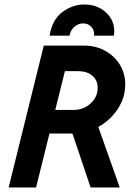

<svg xmlns="http://www.w3.org/2000/svg" viewBox="-20 -826 596 846"><path d="M18.1 0 172.9 -625H350.7Q402.1 -625 443.1 -602.4Q484 -579.9 508 -541Q531.9 -502.1 531.9 -453.5Q531.9 -395.8 498.6 -345.5Q465.3 -295.1 413.2 -266.7L507.6 0H379.2L299.3 -237.5H197.9L138.9 0ZM223.6 -341.7H304.2Q347.9 -341.7 379.2 -370.1Q410.4 -398.6 410.4 -438.9Q410.4 -472.2 386.8 -492.4Q363.2 -512.5 324.3 -512.5H266ZM198.6 -668.8Q209.7 -738.9 254.5 -772.6Q299.3 -806.2 352.1 -806.2Q392.4 -806.2 423.6 -788.5Q454.9 -770.8 471.2 -739.9Q487.5 -709 481.9 -668.8H394.4Q397.2 -691 383 -706.9Q368.7 -722.9 346.5 -722.9Q326.4 -722.9 309 -709Q291.7 -695.1 286.1 -668.8Z"/></svg>

Font: Afacad
Style: Bold Italic
Weight: 700
Italic angle: -14°
Designer: Kristian Moeller
Foundry: Dicotype
Version: Version 1.000; ttfautohint (v1.8.4.7-5d5b)